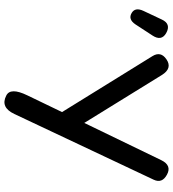

<svg xmlns="http://www.w3.org/2000/svg" viewBox="24 -802 801 890"><g transform="rotate(90 425.0 -357.5)"><path d="M40.5 -566.9Q13.2 -583 30.8 -621.1L70.8 -706.1Q91.3 -751 134.3 -726.6Q172.4 -704.6 145 -663.1L93.3 -584Q69.8 -549.3 40.5 -566.9ZM790 -730.5Q832 -708 813.5 -668.9L508.8 -22.9Q478 42.5 423.8 14.6Q384.3 -4.4 422.4 -83L500 -244.1L240.7 -663.1Q216.8 -701.7 255.4 -728Q297.4 -756.8 328.6 -706.1L550.3 -347.2L722.7 -703.6Q747.1 -753.9 790 -730.5Z"/></g></svg>

Font: Comic Relief
Style: Regular
Weight: 400
Designer: Jeff Davis
Foundry: Loudifier
Version: Version 1.0